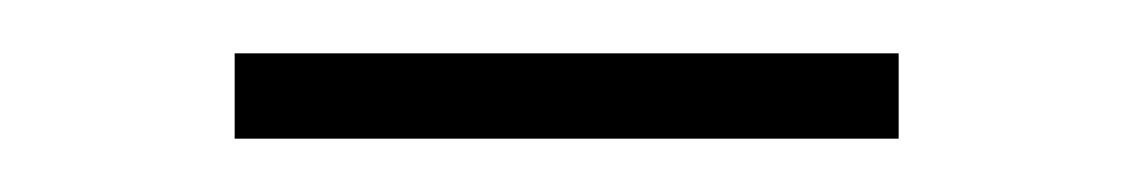

<svg xmlns="http://www.w3.org/2000/svg" viewBox="-20 -339 424 72"><path d="M68 -287V-319H317V-287Z"/></svg>

Font: Smooch Sans Light
Style: Regular
Weight: 300
Designer: Robert E. Leuschke
Foundry: Robert E. Leuschke
Version: Version 1.010; ttfautohint (v1.8.3)